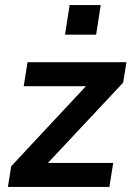

<svg xmlns="http://www.w3.org/2000/svg" viewBox="-20 -733 516 753"><path d="M11 0 24 -81 345 -425 349 -395H73L88 -489H476L463 -409L137 -61L133 -94H424L409 0ZM235 -597 253 -713H375L357 -597Z"/></svg>

Font: Nunito Sans 12pt ExtraLight 12pt
Style: Bold Italic
Weight: 700
Italic angle: -9°
Version: Version 3.101;gftools[0.9.27]